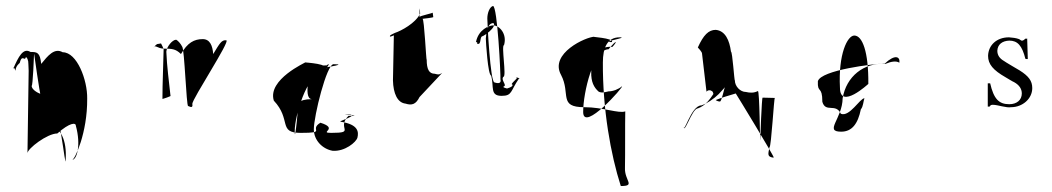

<svg xmlns="http://www.w3.org/2000/svg" viewBox="-20 -547 3524 643"><path d="M24 -316C42 -358 58 -388 82 -373C104 -373 114 -372 118 -333C140 -360 162 -388 190 -372C238 -372 273 -279 272 -217C273 -101 230 -12 222 -12C237 -12 252 -60 234 -126C234 -137 214 -137 172 -100C138 -100 72 -49 72 -34L76 -310C76 -319 74 -352 74 -342C74 -346 68 -364 64 -350C58 -350 52 -360 46 -336C46 -336 32 -326 32 -310C32 -310 24 -331 24 -316ZM86 -260C86 -244 116 -228 140 -228C178 -225 200 41 200 -14C204 -76 183 -122 146 -127C123 -127 94 -381 94 -366C94 -366 90 -256 86 -260Z M494 -386C499 -394 504 -400 510 -400C514 -400 520 -403 520 -400C520 -400 526 -389 528 -382C527 -326 524 -272 524 -216C522 -214 556 -226 551 -226C546 -273 539 -324 537 -374C538 -390 557 -414 570 -414C576 -411 585 -401 590 -391C598 -384 604 -192 610 -192C622 -186 626 -188 624 -199C624 -216 752 -410 738 -412C722 -414 716 -402 694 -366C692 -394 683 -416 659 -416C630 -416 608 -404 586 -366C568 -384 554 -384 530 -384C506 -384 500 -400 494 -386Z M897 -210C875 -281 1005 -338 1002 -338C999 -338 1097 -332 1055 -316C1032 -316 1115 -317 1055 -317C1032 -317 1157 -332 1097 -332C1074 -332 1031 -158 1031 -114C1031 -77 1060 -48 1094 -42C1135 -39 1173 -71 1177 -86C1182 -106 1179 -130 1123 -139C1101 -139 1199 -164 1139 -164C1116 -164 1207 -159 1147 -159C1105 -117 1174 -102 1089 -102C1046 -102 1117 -116 1053 -136C1013 -112 1077 -102 987 -102C910 -102 957 -146 897 -210ZM967 -108C967 -58 981 -206 979 -204C987 -210 1001 -215 1025 -215C1007 -215 1009 -246 1011 -266C1011 -322 1036 -328 1074 -328C1089 -341 1079 -322 1052 -296C1009 -296 967 -161 967 -108Z M1287 -424C1283 -424 1301 -427 1299 -430L1296 -278C1297 -234 1311 -203 1338 -200C1360 -193 1373 -198 1385 -222L1461 -303C1449 -295 1445 -298 1436 -300C1417 -300 1409 -315 1409 -347C1407 -344 1401 -484 1395 -484C1395 -484 1433 -488 1431 -490L1429 -505C1432 -503 1385 -494 1385 -490V-519C1386 -517 1387 -508 1387 -501C1371 -469 1324 -444 1303 -437C1297 -434 1281 -428 1287 -424Z M1574 -406C1584 -406 1572 -400 1582 -400C1592 -400 1586 -426 1597 -426C1612 -434 1628 -448 1633 -458C1637 -468 1634 -472 1625 -468C1614 -464 1608 -437 1607 -418C1607 -408 1614 -294 1625 -294C1635 -256 1620 -226 1660 -226C1696 -226 1689 -242 1718 -284C1729 -284 1700 -289 1710 -289C1721 -289 1685 -264 1696 -264C1701 -255 1672 -250 1678 -250C1684 -250 1658 -254 1668 -258C1678 -262 1656 -280 1666 -290C1677 -290 1658 -396 1668 -396C1679 -434 1652 -462 1632 -462C1618 -462 1582 -448 1574 -406ZM1612 -485C1612 -504 1620 -524 1631 -527C1646 -527 1657 -295 1656 -281C1659 -269 1651 -266 1636 -271C1622 -271 1612 -470 1612 -485Z M1859 -296C1819 -368 1943 -424 1971 -424C1949 -424 2039 -420 2029 -406C1987 -406 2089 -422 2055 -422C2013 -422 1999 -386 1999 -338C1998 -182 2025 -30 2059 76C2110 76 2071 58 2073 15C2074 -32 2073 -128 2074 -174C2052 -166 2000 -188 1937 -188C1849 -188 1892 -233 1859 -296ZM1933 -172C1933 -102 2071 -259 2063 -258C2051 -248 2033 -241 2018 -241C2005 -238 1995 -235 1985 -240C1969 -254 1959 -273 1960 -306C1961 -362 1987 -394 2031 -390C2049 -410 2046 -416 2018 -382C1968 -382 1933 -239 1933 -172Z M2269 -128C2269 -86 2297 -184 2317 -184C2343 -193 2359 -217 2369 -232C2369 -236 2366 -242 2364 -242C2359 -246 2351 -246 2346 -240L2331 -368C2331 -373 2319 -386 2317 -388C2336 -430 2353 -447 2377 -447C2409 -444 2423 -412 2428 -374C2433 -374 2439 -276 2441 -278C2441 -258 2459 -239 2478 -239C2491 -236 2504 -235 2518 -242C2524 -246 2525 -65 2526 -78C2526 -78 2531 -223 2534 -220L2575 -219C2572 -222 2563 -54 2557 -54C2552 -30 2549 -22 2570 -19L2571 -20C2573 -23 2447 -230 2444 -234C2419 -226 2401 -222 2377 -212C2379 -210 2385 -207 2391 -207C2397 -207 2405 -252 2408 -255L2387 -232C2371 -216 2347 -200 2329 -194C2293 -194 2269 -88 2269 -128Z M2719 -275C2729 -312 2906 -334 2943 -334C2977 -366 2995 -358 2992 -337C2981 -344 2964 -341 2945 -333C2873 -338 2814 -291 2802 -218C2801 -149 2739 -106 2797 -106C2833 -106 2853 -132 2863 -181C2871 -190 2871 -207 2875 -218C2860 -218 2825 -154 2796 -166C2779 -203 2745 -168 2734 -206C2734 -262 2717 -232 2719 -275ZM2793 -253C2793 -178 2888 -266 2888 -266C2889 -374 2868 -428 2841 -428C2818 -428 2787 -366 2793 -253Z M3288 -190H3294C3298 -196 3300 -196 3306 -196C3321 -196 3351 -185 3366 -188C3404 -188 3437 -216 3437 -252C3437 -276 3425 -292 3395 -311C3395 -311 3342 -342 3342 -343C3328 -351 3320 -362 3320 -377C3321 -398 3336 -410 3360 -411C3388 -411 3403 -394 3414 -350C3414 -350 3422 -348 3422 -350C3422 -350 3420 -416 3420 -418C3420 -418 3414 -416 3414 -418C3411 -414 3406 -411 3404 -411C3402 -410 3398 -412 3393 -416C3382 -420 3371 -421 3359 -422C3318 -422 3290 -396 3289 -360C3289 -332 3306 -312 3348 -288C3348 -288 3376 -271 3376 -272C3394 -262 3402 -249 3402 -234C3402 -212 3385 -198 3360 -198C3325 -198 3308 -216 3296 -268H3288Z"/></svg>

Font: Zinc
Style: Regular
Weight: 400
Version: Version 1